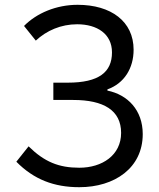

<svg xmlns="http://www.w3.org/2000/svg" viewBox="-20 -766 660 799"><path d="M310 13C457 13 574 -67 574 -208C574 -308 511 -372 427 -389V-394C497 -419 536 -482 536 -559C536 -677 442 -746 303 -746C214 -746 132 -711 80 -658L129 -597C174 -639 234 -665 301 -665C384 -665 446 -625 446 -548C446 -466 392 -422 262 -422H202V-350H285C411 -350 484 -307 484 -213C484 -120 405 -68 310 -68C225 -68 165 -92 99 -157L48 -93C121 -19 205 13 310 13Z"/></svg>

Font: Source Han Sans JP
Style: Regular
Weight: 400
Designer: Ryoko NISHIZUKA 西塚涼子 (kana, bopomofo & ideographs); Paul D. Hunt (Latin, Greek & Cyrillic); Sandoll Communications 산돌커뮤니
Foundry: Adobe
Version: Version 2.004;hotconv 1.0.118;makeotfexe 2.5.65603